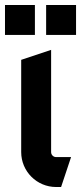

<svg xmlns="http://www.w3.org/2000/svg" viewBox="-35 -730 325 770"><path d="M150 -710V-590H270V-710ZM-15 -710V-590H105V-710ZM170 -120V-530L50 -490V-120C50 -42.7 112.7 20 190 20H210L250 -100H190C179 -100 170 -109 170 -120Z"/></svg>

Font: Abibas
Style: Medium
Weight: 500
Version: Version 0.3